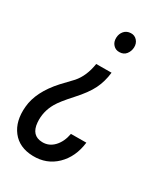

<svg xmlns="http://www.w3.org/2000/svg" viewBox="-194 -623 788 898"><g transform="rotate(30 199.5 -174.5)"><path d="M256.3 -332.5Q250.5 -281.7 230.2 -240.7Q210 -199.7 161.9 -147Q113.8 -94.2 97.7 -65.9Q68.4 -15.1 72.8 41.5Q78.1 109.4 137.2 110.8Q173.8 111.8 200.2 84Q226.6 56.2 234.9 10.3L317.9 9.8Q308.1 91.3 257.1 140.9Q206.1 190.4 131.3 188.5Q57.1 186.5 18.6 136.7Q-20 86.9 -12.7 6.8Q-5.4 -77.6 73.2 -164.1L125.5 -219.2Q163.1 -262.2 173.8 -332ZM288.6 -487.3Q287.6 -466.3 275.1 -450.4Q262.7 -434.6 240.2 -434.1Q219.7 -433.1 206.1 -447.8Q192.4 -462.4 193.4 -485.8Q194.3 -507.3 207.3 -522.2Q220.2 -537.1 242.2 -538.1Q262.7 -539.1 276.1 -524.2Q289.6 -509.3 288.6 -487.3Z"/></g></svg>

Font: TypoPRO Roboto
Style: Italic
Weight: 400
Italic angle: -12°
Designer: Google
Version: Version 2.136; 2016